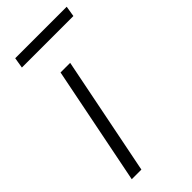

<svg xmlns="http://www.w3.org/2000/svg" viewBox="-226 -756 806 806"><g transform="rotate(-45 177.5 -352.5)"><path d="M93.8 0H36.6L142.1 -528.3H199.2ZM347.7 -657.7H42L49.8 -705.1H355.5Z"/></g></svg>

Font: Franko
Style: Light Italic
Weight: 300
Designer: Google
Version: Version 1.200310; 2013